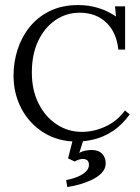

<svg xmlns="http://www.w3.org/2000/svg" viewBox="-20 -558 565 773"><path d="M456.5 -358.3Q448.8 -428.7 407.4 -467.7Q366 -506.8 300.3 -506.8Q247.2 -506.8 203.5 -477.3Q159.9 -447.7 134 -393.7Q108.2 -339.6 108.2 -265.9Q108.2 -195.1 135.3 -141.2Q162.4 -87.3 208.3 -57.2Q254.1 -27.1 309.5 -27.1Q358.6 -27.1 405.6 -49.1Q452.5 -71.1 482.9 -113.3L502.4 -97.5Q470.1 -53.2 432.5 -29.3Q394.9 -5.5 357.9 3.3Q320.9 12.1 290.1 12.1Q214.5 12.1 156.9 -23.5Q99.4 -59 66.9 -119.5Q34.5 -180.1 34.5 -254.5Q34.5 -307.3 50.6 -357.9Q66.7 -408.5 99.2 -449Q131.6 -489.5 180.6 -513.6Q229.6 -537.6 295.2 -537.6Q337.4 -537.6 374.8 -526.2Q412.2 -514.9 447 -491.7L443 -532.5H483.7V-358.3ZM250.8 195.1 246.4 166.9Q272.1 162.1 292.8 153.5Q313.5 144.8 325.8 132.7Q338.1 120.6 338.1 106Q338.1 90.6 328.6 85.4Q319 80.3 305.6 82.7Q292.3 85.1 280.9 92.4L254.1 79.6L275.8 -5.9H319.4L299.2 57.9Q309.9 51 324.3 48.4Q338.8 45.8 348 45.8Q376.6 45.8 391.1 61.1Q405.6 76.3 405.6 99Q405.6 121.7 389.1 138.6Q372.6 155.5 347.5 167Q322.3 178.6 296.3 185.4Q270.3 192.2 250.8 195.1Z"/></svg>

Font: Parastoo
Style: Regular
Weight: 400
Foundry: Saber Rastikerdar (saber.rastikerdar@gmail.com)
Version: Version 3.000